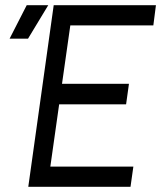

<svg xmlns="http://www.w3.org/2000/svg" viewBox="-20 -720 621 740"><path d="M17 -571H88L166 -700H83ZM89 0H483L494 -78H174L208 -318H466L477 -397H219L251 -622H571L581 -700H187Z"/></svg>

Font: Unageo
Style: Regular-Italic
Weight: 400
Designer: Richard Sepsi
Foundry: Richard Sepsi
Version: Version 2.000